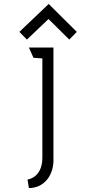

<svg xmlns="http://www.w3.org/2000/svg" viewBox="-20 -741 441 970"><path d="M330 -541 368 -580 226 -721 78 -580 116 -541 225 -645ZM194 56C194 158 119 166 119 166C119 166 126 208 126 209C199 209 247 151 250 75V-501H126L149 -449L194 -446Z"/></svg>

Font: Advent Pro
Style: Regular
Weight: 400
Designer: Andreas Kalpakidis
Foundry: Andreas Kalpakidis
Version: Version 2.002 2008